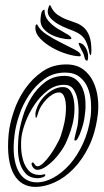

<svg xmlns="http://www.w3.org/2000/svg" viewBox="-20 -734 407 754"><path d="M336 -277Q339 -304 337 -334Q335 -364 324.5 -389.5Q314 -415 292.5 -432Q271 -449 236 -449Q189 -449 154 -423.5Q119 -398 94 -360.5Q69 -323 55 -280.5Q41 -238 37 -203Q31 -155 35.5 -120Q40 -85 52 -62.5Q64 -40 82.5 -29Q101 -18 123 -18Q154 -17 188.5 -35.5Q223 -54 253 -87.5Q283 -121 305.5 -169.5Q328 -218 336 -277ZM14 -208Q18 -248 34 -296Q50 -344 78.5 -385Q107 -426 147 -453.5Q187 -481 240 -481Q280 -481 306 -462Q332 -443 346 -413.5Q360 -384 364 -349.5Q368 -315 364 -284Q355 -212 329 -159Q303 -106 268 -70.5Q233 -35 194 -17.5Q155 0 119 0Q92 0 70.5 -12Q49 -24 34.5 -49.5Q20 -75 14.5 -114.5Q9 -154 14 -208ZM126 -67Q121 -67 116 -70.5Q111 -74 108 -79Q105 -84 104 -89Q103 -94 108 -96Q111 -97 116 -89Q121 -81 127 -81Q137 -81 150.5 -94Q164 -107 176.5 -124.5Q189 -142 198.5 -159Q208 -176 212 -184Q216 -192 220 -204.5Q224 -217 227.5 -230Q231 -243 233.5 -255.5Q236 -268 237 -277Q242 -322 235 -346.5Q228 -371 212 -371Q200 -371 187 -363.5Q174 -356 162.5 -344Q151 -332 142 -317.5Q133 -303 129 -288Q124 -271 122 -271Q119 -271 119 -288Q122 -307 132 -325.5Q142 -344 157 -358.5Q172 -373 190 -382.5Q208 -392 227 -392Q246 -392 255.5 -378.5Q265 -365 269 -345.5Q273 -326 272.5 -305.5Q272 -285 270 -273Q266 -246 257.5 -220.5Q249 -195 237 -169Q231 -157 219 -139.5Q207 -122 191.5 -106Q176 -90 158.5 -78.5Q141 -67 126 -67ZM158 -48Q159 -42 148.5 -38Q138 -34 127 -34Q96 -35 79.5 -54Q63 -73 56.5 -99Q50 -125 50.5 -153Q51 -181 53 -200Q57 -233 69 -274Q81 -315 103 -351Q125 -387 157 -411.5Q189 -436 233 -436Q262 -436 279.5 -421Q297 -406 305.5 -384Q314 -362 315.5 -336.5Q317 -311 314 -290Q312 -267 307 -248Q302 -229 293 -206Q290 -199 285 -190Q280 -181 274 -182Q271 -183 272.5 -190Q274 -197 276.5 -207.5Q279 -218 282 -229.5Q285 -241 286 -251Q288 -268 288.5 -293.5Q289 -319 284.5 -343Q280 -367 268 -384Q256 -401 232 -401Q197 -401 167.5 -378.5Q138 -356 116 -323.5Q94 -291 80.5 -255.5Q67 -220 64 -193Q62 -177 63 -153Q64 -129 70.5 -105.5Q77 -82 92 -65Q107 -48 133 -47Q141 -46 148.5 -48.5Q156 -51 158 -48ZM294 -565Q303 -563 309 -556.5Q315 -550 319 -542Q323 -534 324.5 -526Q326 -518 326 -512Q326 -504 324.5 -499Q323 -494 320 -496Q319 -497 317 -498Q315 -499 313 -504Q311 -514 309 -519.5Q307 -525 304.5 -529.5Q302 -534 299 -539.5Q296 -545 292 -554Q290 -559 289 -563Q288 -567 294 -565ZM331 -526Q327 -552 316.5 -573.5Q306 -595 279 -608Q266 -614 246 -621.5Q226 -629 208 -639.5Q190 -650 177.5 -664Q165 -678 168 -696Q170 -705 173 -711Q176 -717 178 -712Q189 -688 205.5 -676.5Q222 -665 240 -658Q258 -651 276 -645Q294 -639 308 -627Q322 -615 330.5 -593.5Q339 -572 339 -534Q339 -529 338 -523Q337 -517 335 -517Q334 -517 331 -526ZM297 -517Q297 -513 293 -513Q273 -513 243 -522Q213 -531 185.5 -546.5Q158 -562 138.5 -582Q119 -602 119 -624Q119 -626 119.5 -632Q120 -638 124 -638H126Q136 -616 164 -598Q192 -580 221.5 -565.5Q251 -551 274 -539Q297 -527 297 -517ZM260 -585Q261 -581 258 -580.5Q255 -580 253 -580Q236 -580 216 -585Q196 -590 179 -599Q162 -608 150.5 -622Q139 -636 139 -654Q139 -662 141 -675.5Q143 -689 149 -694Q154 -696 154.5 -696Q155 -696 155 -693Q155 -669 170.5 -651.5Q186 -634 205.5 -622Q225 -610 241.5 -601Q258 -592 260 -585Z"/></svg>

Font: mr_AkronimG
Style: Regular
Weight: 400
Version: Version 1.002 April 14, 2020